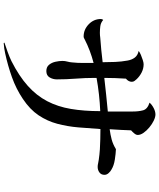

<svg xmlns="http://www.w3.org/2000/svg" viewBox="69 -879 862 1040"><g transform="rotate(90 500.0 -359.0)"><path d="M927 -494Q927 -476 914 -466.5Q901 -457 884 -457Q874 -457 864.5 -459.5Q855 -462 845 -463Q818 -467 789 -469Q735 -472 679 -472Q675 -411 670 -352Q665 -293 650.5 -238.5Q636 -184 604.5 -137Q573 -90 516 -52Q461 -15 397.5 7.5Q334 30 269 44Q256 47 242 49Q228 51 213 52L211 48Q235 40 261.5 30.5Q288 21 311 10Q392 -31 445 -78.5Q498 -126 528 -183.5Q558 -241 570 -312Q582 -383 582 -471Q537 -469 491.5 -464Q446 -459 402 -451V-441Q402 -390 406 -338.5Q410 -287 410 -236Q410 -215 399.5 -197Q389 -179 365 -179Q343 -179 331 -193.5Q319 -208 314.5 -228.5Q310 -249 310 -266Q310 -280 313.5 -292.5Q317 -305 318 -318Q320 -334 320.5 -350.5Q321 -367 321 -383V-435Q287 -426 255 -414Q223 -402 192 -386Q185 -381 178 -381Q140 -381 111.5 -408.5Q83 -436 83 -474Q83 -482 88 -487Q103 -474 121 -471.5Q139 -469 158 -469Q164 -469 171 -469.5Q178 -470 184 -471Q216 -473 249.5 -476.5Q283 -480 317 -484Q317 -518 315.5 -552Q314 -586 308 -619Q304 -642 292 -658Q280 -674 256 -679Q263 -685 277 -691Q291 -697 305.5 -701.5Q320 -706 328 -706Q351 -706 372 -695.5Q393 -685 409 -668Q414 -663 418.5 -656.5Q423 -650 423 -642Q423 -624 406 -610Q404 -581 403 -551.5Q402 -522 402 -493Q448 -498 493 -503Q538 -508 584 -512V-647Q584 -679 577.5 -703Q571 -727 536 -738Q547 -751 565.5 -760.5Q584 -770 600 -770Q614 -770 633 -761Q652 -752 670 -737Q688 -722 699.5 -705.5Q711 -689 711 -674Q711 -665 702 -654.5Q693 -644 686 -638Q685 -609 683.5 -580Q682 -551 680 -522Q710 -526 736 -533Q762 -540 788 -556Q812 -555 844.5 -550Q877 -545 898 -532Q908 -527 917.5 -516.5Q927 -506 927 -494Z"/></g></svg>

Font: Kaisei Tokumin Medium
Style: Regular
Weight: 500
Designer: Font-Kai, 金井和夫
Foundry: KAZUO KANAI
Version: Version 5.003